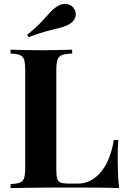

<svg xmlns="http://www.w3.org/2000/svg" viewBox="-20 -962 651 982"><path d="M349 -708V-688Q315 -687 297.5 -680.5Q280 -674 274 -656.5Q268 -639 268 -602V-94Q268 -63 272.5 -48Q277 -33 290.5 -28Q304 -23 331 -23H380Q414 -23 444 -39Q474 -55 498 -84.5Q522 -114 538 -155Q554 -196 562 -246H585Q582 -212 582 -158Q582 -135 583 -91Q584 -47 589 0Q538 -2 474 -2.5Q410 -3 360 -3Q335 -3 296 -3Q257 -3 212 -2.5Q167 -2 121 -1.5Q75 -1 34 0V-20Q66 -22 82 -28Q98 -34 103.5 -52Q109 -70 109 -106V-602Q109 -639 103.5 -656.5Q98 -674 81.5 -680.5Q65 -687 34 -688V-708Q59 -707 101.5 -706Q144 -705 192 -705Q236 -705 278.5 -706Q321 -707 349 -708ZM281 -934Q302 -946 326.5 -940.5Q351 -935 362 -912Q372 -893 364.5 -872Q357 -851 334 -838Q312 -826 285 -819.5Q258 -813 220 -803Q182 -793 126 -772L119 -784Q167 -823 193.5 -852Q220 -881 239 -901.5Q258 -922 281 -934Z"/></svg>

Font: Playfair Display
Style: Bold
Weight: 700
Designer: Claus Eggers Sørensen
Foundry: Claus Eggers Sørensen
Version: Version 1.203